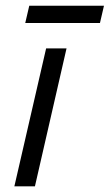

<svg xmlns="http://www.w3.org/2000/svg" viewBox="-20 -659 388 679"><path d="M30.8 0 143.1 -487.8H215.3L103.5 0ZM69.3 -577.6 83.5 -638.7H347.7L333.5 -577.6Z"/></svg>

Font: Acari Sans
Style: Italic
Weight: 400
Italic angle: -13°
Designer: Alfredo Marco Pradil and Stefan Peev
Foundry: Hanken Design Co.
Version: Version 1.045;January 11, 2019;FontCreator 11.5.0.2425 64-bi